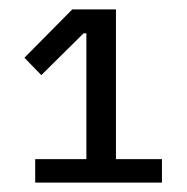

<svg xmlns="http://www.w3.org/2000/svg" viewBox="-20 -718 399 409"><path d="M55 -329V-379H164V-647H158L68 -558L32 -595L134 -698H227V-379H325V-329Z"/></svg>

Font: IBM Plex Sans KR
Style: Regular
Weight: 400
Designer: Mike Abbink; Paul van der Laan; Pieter van Rosmalen; Wujin Sim; Chorong Kim; Dohee Lee;
Foundry: Sandoll Inc.
Version: Version 1.000